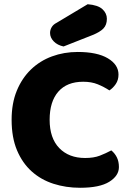

<svg xmlns="http://www.w3.org/2000/svg" viewBox="-20 -871 611 909"><path d="M374 -484Q297 -484 256 -437Q215 -390 215 -304Q215 -217 260.5 -170Q306 -123 383 -123Q424 -123 452.5 -134Q481 -145 507 -159Q524 -145 533.5 -125.5Q543 -106 543 -80Q543 -39 497.5 -10.5Q452 18 359 18Q292 18 233 -1Q174 -20 130 -59.5Q86 -99 60.5 -159.5Q35 -220 35 -304Q35 -382 59.5 -441.5Q84 -501 126.5 -542Q169 -583 226 -604Q283 -625 348 -625Q440 -625 490.5 -595Q541 -565 541 -518Q541 -492 528 -473Q515 -454 498 -443Q472 -460 442.5 -472Q413 -484 374 -484ZM395 -851Q444 -847 465 -827.5Q486 -808 486 -782Q486 -753 469.5 -736Q453 -719 418 -705L281 -651Q252 -657 234.5 -675Q217 -693 217 -715Q217 -729 224.5 -742Q232 -755 248 -763Z"/></svg>

Font: Baloo Paaji
Style: Regular
Weight: 400
Designer: Shuchita Grover and Ek Type
Foundry: Ek Type
Version: Version 1.007;PS 1.000;hotconv 1.0.88;makeotf.lib2.5.647800